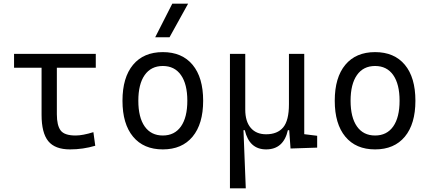

<svg xmlns="http://www.w3.org/2000/svg" viewBox="-20 -815 2384 1060"><path d="M366.7 9.8Q283.7 9.8 246.6 -35.6Q209.5 -81.1 209.5 -181.2V-440.9H57.6V-517.6H508.8V-440.9H293.9V-184.1Q293.9 -122.6 314.9 -94.7Q335.9 -66.9 397.5 -66.9Q436.5 -66.9 495.6 -85.4L505.9 -10.3Q438 9.8 366.7 9.8Z M878.9 9.8Q772.9 9.8 714.6 -60.5Q656.2 -130.9 656.2 -258.8Q656.2 -387.2 714.6 -457.3Q772.9 -527.3 878.9 -527.3Q984.9 -527.3 1043.2 -457.3Q1101.6 -387.2 1101.6 -258.8Q1101.6 -130.9 1043.2 -60.5Q984.9 9.8 878.9 9.8ZM878.9 -66.9Q943.8 -66.9 979 -116.9Q1014.2 -167 1014.2 -258.8Q1014.2 -350.6 979 -400.6Q943.8 -450.7 878.9 -450.7Q814 -450.7 778.8 -400.6Q743.7 -350.6 743.7 -258.8Q743.7 -167 778.8 -116.9Q814 -66.9 878.9 -66.9ZM836.9 -609.4 931.2 -794.9H1018.6L916 -609.4Z M1449.2 9.8Q1356.4 9.8 1331.5 -96.2H1324.2L1336.9 224.6H1249.5V-517.6H1334V-210Q1334 -144.5 1364.3 -109.1Q1394.5 -73.7 1449.2 -73.7Q1511.7 -73.7 1543.5 -111.8Q1575.2 -149.9 1575.2 -239.3V-517.6H1659.7V-74.2L1731 -65.4V0L1584 4.9L1576.7 -96.2H1569.3Q1545.4 9.8 1449.2 9.8Z M2050.8 9.8Q1944.8 9.8 1886.5 -60.5Q1828.1 -130.9 1828.1 -258.8Q1828.1 -387.2 1886.5 -457.3Q1944.8 -527.3 2050.8 -527.3Q2156.7 -527.3 2215.1 -457.3Q2273.4 -387.2 2273.4 -258.8Q2273.4 -130.9 2215.1 -60.5Q2156.7 9.8 2050.8 9.8ZM2050.8 -66.9Q2115.7 -66.9 2150.9 -116.9Q2186 -167 2186 -258.8Q2186 -350.6 2150.9 -400.6Q2115.7 -450.7 2050.8 -450.7Q1985.8 -450.7 1950.7 -400.6Q1915.5 -350.6 1915.5 -258.8Q1915.5 -167 1950.7 -116.9Q1985.8 -66.9 2050.8 -66.9Z"/></svg>

Font: Cascadia Mono NF SemiLight
Style: Regular
Weight: 350
Monospace: yes
Designer: Aaron Bell
Foundry: Saja Typeworks
Version: Version 2404.023; ttfautohint (v1.8.4)